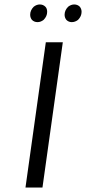

<svg xmlns="http://www.w3.org/2000/svg" viewBox="-20 -839 385 859"><path d="M261 -650 170 0H94L185 -650ZM285 -809Q298 -819 312 -819Q327 -819 337 -809Q345 -799 345 -786Q345 -766 329 -750Q316 -740 301 -740Q287 -740 277 -750Q269 -760 269 -773Q269 -793 285 -809ZM131 -809Q144 -819 158 -819Q173 -819 183 -809Q191 -801 191 -786Q191 -766 175 -750Q162 -740 148 -740Q133 -740 123 -750Q115 -760 115 -773Q115 -793 131 -809Z"/></svg>

Font: ArsenalItalic
Style: Italic
Weight: 400
Italic angle: -9°
Designer: Andrij Shevchenko
Foundry: Stairsfor.com
Version: Version 1.000